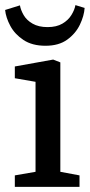

<svg xmlns="http://www.w3.org/2000/svg" viewBox="-33 -731 351 751"><path d="M25 0V-45L106 -59V-411L25 -425V-471L175 -498L203 -487V-59L278 -45V0ZM145 -552Q93 -552 59 -574.5Q25 -597 7.5 -629.5Q-10 -662 -13 -692L45 -710Q48 -692 59.5 -672Q71 -652 94.5 -638.5Q118 -625 153 -625Q188 -625 211 -638.5Q234 -652 246.5 -672.5Q259 -693 262 -711L298 -700Q296 -669 279.5 -634.5Q263 -600 230 -576Q197 -552 145 -552Z"/></svg>

Font: Faustina Light Medium
Style: Regular
Weight: 500
Version: Version 1.200